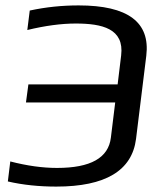

<svg xmlns="http://www.w3.org/2000/svg" viewBox="-20 -680 563 710"><path d="M428 -475 415 -368H85L76 -301H406L390 -171C381 -96 315 -59 191 -59C137 -59 80 -67 18 -83L9 -9C65 4 125 10 188 10C370 10 468 -49 483 -166L521 -474C536 -598 453 -660 271 -660C210 -660 150 -654 90 -641L81 -569C147 -585 207 -593 260 -593C358 -593 440 -574 428 -475Z"/></svg>

Font: Gamestation Display
Style: Italic
Weight: 400
Designer: Jonas Hecksher
Foundry: Jonas Hecksher, Playtypeª, e-types AS
Version: Version 1.003